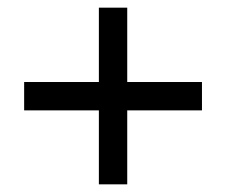

<svg xmlns="http://www.w3.org/2000/svg" viewBox="-20 -481 590 501"><path d="M43 -193V-267H507V-193ZM312 0H238V-461H312Z"/></svg>

Font: Ysabeau Office SemiBold
Style: Regular
Weight: 600
Designer: Christian Thalmann (Catharsis Fonts)
Version: Version 2.001;gftools[0.9.30]; featfreeze: tnum,lnum,ss02